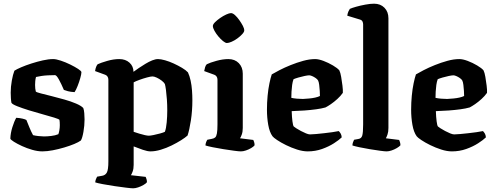

<svg xmlns="http://www.w3.org/2000/svg" viewBox="-20 -820 2681 1040"><path d="M209 0Q184 0 154.5 -8.5Q125 -17 99 -29Q73 -41 55.5 -52Q38 -63 36 -69Q37 -99 47 -131Q57 -163 68 -182Q86 -181 101.5 -177.5Q117 -174 123 -170Q129 -155 139 -130.5Q149 -106 159 -88Q170 -85 188 -83Q206 -81 218 -81Q235 -81 257 -83.5Q279 -86 296 -93Q299 -100 301.5 -114Q304 -128 304 -142Q304 -150 303.5 -158.5Q303 -167 302 -171Q299 -175 273.5 -183Q248 -191 211 -201Q174 -211 137 -222.5Q100 -234 73.5 -244.5Q47 -255 42 -263Q40 -273 39 -288.5Q38 -304 38 -318Q38 -350 44 -383.5Q50 -417 58 -437Q70 -445 94.5 -455.5Q119 -466 150 -476Q181 -486 212 -493Q243 -500 268 -500Q284 -500 309.5 -491.5Q335 -483 360.5 -470.5Q386 -458 403.5 -446.5Q421 -435 421 -429Q421 -419 415 -397.5Q409 -376 400.5 -354.5Q392 -333 384 -321Q363 -322 348 -326Q333 -330 326 -333Q312 -366 299 -389.5Q286 -413 278 -413Q260 -413 240.5 -412Q221 -411 204.5 -408.5Q188 -406 175 -403Q172 -392 171 -380.5Q170 -369 170 -360Q170 -349 171 -340.5Q172 -332 174 -324Q178 -320 201.5 -314Q225 -308 259 -299.5Q293 -291 328.5 -281Q364 -271 392 -259Q420 -247 431 -235Q435 -225 436.5 -207Q438 -189 438 -173Q438 -140 432 -106Q426 -72 418 -59Q406 -50 382 -40Q358 -30 327.5 -21Q297 -12 266 -6Q235 0 209 0Z M701 200Q691 200 662.5 196.5Q634 193 600 188Q566 183 537 177.5Q508 172 496 168Q496 160 499.5 151Q503 142 506 137L534 132Q551 129 559 114Q567 99 567 54V-388Q567 -398 562.5 -405Q558 -412 550 -415L495 -435Q497 -449 501 -458.5Q505 -468 509 -472Q526 -480 560.5 -490Q595 -500 626 -500Q660 -500 681.5 -480.5Q703 -461 703 -431Q715 -440 732 -451.5Q749 -463 768 -474.5Q787 -486 804.5 -493Q822 -500 836 -500Q851 -500 874 -493.5Q897 -487 921 -476Q945 -465 966 -452.5Q987 -440 998 -428Q1007 -409 1012.5 -383.5Q1018 -358 1020 -330.5Q1022 -303 1022 -277Q1022 -220 1014 -168Q1006 -116 996 -86Q984 -75 961 -60.5Q938 -46 909.5 -32Q881 -18 851 -9Q821 0 795 0Q779 0 754 -8.5Q729 -17 704 -27V73Q704 94 698.5 109Q693 124 689 129L769 138Q771 142 773.5 150Q776 158 776 167Q771 174 757 182Q743 190 728 195Q713 200 701 200ZM786 -85Q794 -85 811.5 -88.5Q829 -92 847 -97Q865 -102 873 -106Q880 -124 883 -157Q886 -190 886 -222Q886 -253 884 -281.5Q882 -310 879 -332.5Q876 -355 873 -365Q868 -374 855.5 -383.5Q843 -393 829 -399.5Q815 -406 806 -406Q797 -406 776.5 -400.5Q756 -395 735.5 -387.5Q715 -380 704 -374V-106Q719 -101 735 -96Q751 -91 765 -88Q779 -85 786 -85Z M1285 0Q1274 0 1248 -3.5Q1222 -7 1190.5 -12Q1159 -17 1132 -22.5Q1105 -28 1093 -32Q1093 -40 1096 -48.5Q1099 -57 1103 -63L1128 -68Q1139 -70 1145.5 -75.5Q1152 -81 1155 -97.5Q1158 -114 1158 -146V-388Q1158 -398 1153.5 -405Q1149 -412 1141 -415L1086 -435Q1088 -446 1091 -456Q1094 -466 1100 -472Q1118 -481 1152.5 -490.5Q1187 -500 1217 -500Q1252 -500 1273.5 -478Q1295 -456 1295 -421V-127Q1295 -106 1289.5 -91Q1284 -76 1280 -71L1352 -62Q1354 -58 1356.5 -50.5Q1359 -43 1359 -33Q1354 -26 1340.5 -18Q1327 -10 1312 -5Q1297 0 1285 0ZM1209 -587Q1201 -587 1188 -597.5Q1175 -608 1162.5 -623Q1150 -638 1141.5 -653.5Q1133 -669 1133 -679Q1133 -688 1144.5 -699.5Q1156 -711 1172.5 -722.5Q1189 -734 1205.5 -741.5Q1222 -749 1231 -749Q1241 -749 1253 -738Q1265 -727 1276 -711.5Q1287 -696 1295 -681Q1303 -666 1303 -655Q1303 -647 1292 -635Q1281 -623 1266 -612Q1251 -601 1235 -594Q1219 -587 1209 -587Z M1647 0Q1620 0 1589 -10Q1558 -20 1529.5 -34Q1501 -48 1481 -61.5Q1461 -75 1456 -82Q1440 -104 1433 -143.5Q1426 -183 1426 -226Q1426 -264 1429.5 -301Q1433 -338 1439.5 -369Q1446 -400 1452 -417Q1467 -426 1494 -440Q1521 -454 1554.5 -467.5Q1588 -481 1622.5 -490.5Q1657 -500 1687 -500Q1706 -500 1732.5 -490Q1759 -480 1783.5 -465.5Q1808 -451 1818 -439Q1824 -427 1828 -403.5Q1832 -380 1835 -356Q1838 -332 1837 -317Q1825 -300 1807.5 -284Q1790 -268 1772.5 -256Q1755 -244 1743 -238Q1722 -232 1692.5 -228Q1663 -224 1629 -221.5Q1595 -219 1560 -218Q1561 -186 1564 -163Q1567 -140 1571 -135Q1574 -132 1585 -125Q1596 -118 1610 -110.5Q1624 -103 1637.5 -97.5Q1651 -92 1659 -92Q1672 -92 1692.5 -94Q1713 -96 1736 -98.5Q1759 -101 1780 -104Q1801 -107 1815 -110Q1820 -105 1825 -97Q1830 -89 1831 -76Q1817 -62 1789 -44Q1761 -26 1724.5 -13Q1688 0 1647 0ZM1621 -284Q1638 -285 1655 -286.5Q1672 -288 1687.5 -291.5Q1703 -295 1713 -300Q1713 -311 1712 -327.5Q1711 -344 1709 -360Q1707 -376 1703 -384Q1699 -391 1689.5 -397.5Q1680 -404 1670.5 -408Q1661 -412 1655 -412Q1647 -412 1630 -408.5Q1613 -405 1596 -400Q1579 -395 1570 -391Q1565 -378 1562.5 -360Q1560 -342 1559 -323.5Q1558 -305 1558 -290Q1571 -287 1588.5 -285.5Q1606 -284 1621 -284Z M2074 0Q2064 0 2038.5 -3.5Q2013 -7 1982.5 -12Q1952 -17 1926.5 -22.5Q1901 -28 1889 -32Q1889 -40 1892 -49Q1895 -58 1898 -63L1920 -67Q1937 -69 1942 -85Q1947 -101 1947 -146V-688Q1947 -696 1943.5 -703.5Q1940 -711 1930 -714L1861 -735Q1863 -749 1867.5 -758.5Q1872 -768 1875 -772Q1886 -777 1909 -783.5Q1932 -790 1959 -795Q1986 -800 2006 -800Q2041 -800 2062.5 -778Q2084 -756 2084 -721V-127Q2084 -106 2079 -91.5Q2074 -77 2070 -71L2142 -62Q2144 -58 2146.5 -50Q2149 -42 2149 -33Q2143 -26 2129.5 -18Q2116 -10 2101 -5Q2086 0 2074 0Z M2428 0Q2401 0 2370 -10Q2339 -20 2310.5 -34Q2282 -48 2262 -61.5Q2242 -75 2237 -82Q2221 -104 2214 -143.5Q2207 -183 2207 -226Q2207 -264 2210.5 -301Q2214 -338 2220.5 -369Q2227 -400 2233 -417Q2248 -426 2275 -440Q2302 -454 2335.5 -467.5Q2369 -481 2403.5 -490.5Q2438 -500 2468 -500Q2487 -500 2513.5 -490Q2540 -480 2564.5 -465.5Q2589 -451 2599 -439Q2605 -427 2609 -403.5Q2613 -380 2616 -356Q2619 -332 2618 -317Q2606 -300 2588.5 -284Q2571 -268 2553.5 -256Q2536 -244 2524 -238Q2503 -232 2473.5 -228Q2444 -224 2410 -221.5Q2376 -219 2341 -218Q2342 -186 2345 -163Q2348 -140 2352 -135Q2355 -132 2366 -125Q2377 -118 2391 -110.5Q2405 -103 2418.5 -97.5Q2432 -92 2440 -92Q2453 -92 2473.5 -94Q2494 -96 2517 -98.5Q2540 -101 2561 -104Q2582 -107 2596 -110Q2601 -105 2606 -97Q2611 -89 2612 -76Q2598 -62 2570 -44Q2542 -26 2505.5 -13Q2469 0 2428 0ZM2402 -284Q2419 -285 2436 -286.5Q2453 -288 2468.5 -291.5Q2484 -295 2494 -300Q2494 -311 2493 -327.5Q2492 -344 2490 -360Q2488 -376 2484 -384Q2480 -391 2470.5 -397.5Q2461 -404 2451.5 -408Q2442 -412 2436 -412Q2428 -412 2411 -408.5Q2394 -405 2377 -400Q2360 -395 2351 -391Q2346 -378 2343.5 -360Q2341 -342 2340 -323.5Q2339 -305 2339 -290Q2352 -287 2369.5 -285.5Q2387 -284 2402 -284Z"/></svg>

Font: Texturina 12pt
Style: Bold
Weight: 700
Designer: Guillermo Torres Carreño
Foundry: Omnibus-Type
Version: Version 1.002